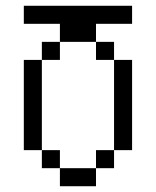

<svg xmlns="http://www.w3.org/2000/svg" viewBox="-20 -645 540 665"><path d="M437.5 -562.5V-625H62.5V-562.5H187.5V-500H125V-437.5H62.5V-125H125V-62.5H187.5V0H312.5V-62.5H187.5V-125H125V-437.5H187.5V-500H312.5V-437.5H375V-125H312.5V-62.5H375V-125H437.5V-437.5H375V-500H312.5V-562.5Z"/></svg>

Font: Unifont
Style: Regular
Weight: 500
Version: Version 15.1.04